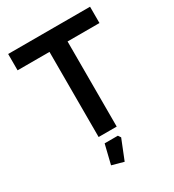

<svg xmlns="http://www.w3.org/2000/svg" viewBox="-210 -809 1025 1131"><g transform="rotate(-30 302.5 -243.5)"><path d="M24 -579V-690H581V-579H364V0H241V-579ZM221 181 253 50H343L355 68L301 203Z"/></g></svg>

Font: Oxanium SemiBold
Style: Regular
Weight: 600
Designer: Severin Meyer
Version: Version 2.000